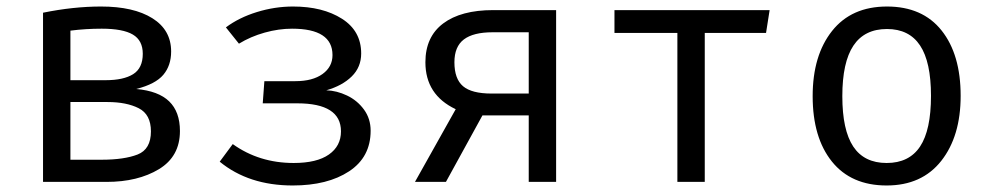

<svg xmlns="http://www.w3.org/2000/svg" viewBox="-20 -558 3040 589"><path d="M532 -156Q532 -78 467.5 -39Q403 0 307 0H112V-519Q205 -538 290 -538Q390 -538 447.5 -502Q505 -466 505 -400Q505 -357 481 -328.5Q457 -300 398 -285Q466 -279 499 -247Q532 -215 532 -156ZM196 -464V-312H304Q359 -312 388.5 -330.5Q418 -349 418 -393Q418 -434 387.5 -452Q357 -470 292 -470Q243 -470 196 -464ZM443 -155Q443 -207 405.5 -226Q368 -245 310 -245H196V-68H291Q361 -68 402 -84Q443 -100 443 -155Z M886 -309Q939 -309 969.5 -331Q1000 -353 1000 -389Q1000 -470 876 -470Q835 -470 792 -458Q749 -446 713 -424L673 -474Q713 -504 768 -521Q823 -538 879 -538Q970 -538 1029 -500.5Q1088 -463 1088 -394Q1088 -352 1059 -323.5Q1030 -295 981 -281Q1013 -280 1044.5 -265Q1076 -250 1096.5 -222Q1117 -194 1117 -157Q1117 -76 1051 -32.5Q985 11 878 11Q743 11 654 -62L694 -116Q775 -58 881 -58Q952 -58 989 -84Q1026 -110 1026 -155Q1026 -241 892 -241H786L791 -309Z M1686 -527V0H1602V-204H1460L1348 0H1253L1378 -223Q1285 -267 1285 -367Q1285 -445 1339.5 -486Q1394 -527 1493 -527ZM1602 -271V-459H1491Q1432 -459 1403 -437Q1374 -415 1374 -367Q1374 -316 1400.5 -293.5Q1427 -271 1488 -271Z M2330 -457H2142V0H2058V-457H1865V-527H2341Z M2927 -264Q2927 -140 2867.5 -64.5Q2808 11 2700 11Q2591 11 2532 -62.5Q2473 -136 2473 -263Q2473 -388 2532.5 -463Q2592 -538 2701 -538Q2810 -538 2868.5 -464.5Q2927 -391 2927 -264ZM2564 -263Q2564 -159 2597.5 -108.5Q2631 -58 2700 -58Q2769 -58 2802.5 -108.5Q2836 -159 2836 -264Q2836 -368 2802.5 -418.5Q2769 -469 2701 -469Q2632 -469 2598 -418Q2564 -367 2564 -263Z"/></svg>

Font: FiraDG Mono
Style: Regular
Weight: 400
Designer: Carrois Corporate & Edenspiekermann AG
Foundry: Carrois Corporate GbR & Edenspiekermann AG
Version: Version 3.206